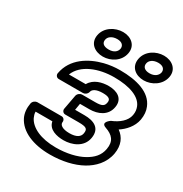

<svg xmlns="http://www.w3.org/2000/svg" viewBox="-181 -890 1009 1061"><g transform="rotate(30 323.0 -359.5)"><path d="M441 -160C453 -228 403 -249 344 -249H284L291 -291H351C405 -291 459 -314 469 -373C480 -433 431 -456 380 -456C339 -456 288 -444 264 -401H157C186 -476 283 -513 382 -513C484 -513 551 -486 571 -437C577 -422 580 -405 576 -384C569 -344 531 -313 486 -295C486 -295 437 -263 480 -248C529 -231 554 -204 544 -149C536 -104 508 -76 469 -54C427 -30 365 -15 295 -15C199 -15 133 -47 109 -95C104 -106 100 -118 100 -131H207C216 -83 269 -71 312 -71C366 -71 430 -96 441 -160ZM391 -160C387 -137 366 -121 321 -121C274 -121 255 -138 258 -156C260 -167 252 -181 237 -181H82C71 -181 56 -171 53 -156C47 -123 50 -93 62 -68C95 0 180 35 286 35C363 35 434 19 488 -11C536 -38 582 -82 594 -149C604 -207 584 -249 547 -275C582 -298 617 -335 626 -384C631 -413 629 -440 619 -463C589 -537 498 -563 391 -563C357 -563 324 -559 292 -551C209 -530 118 -478 100 -376C98 -365 106 -351 121 -351H276C287 -351 302 -361 305 -376C308 -391 327 -406 371 -406C413 -406 423 -394 419 -373C415 -351 405 -341 360 -341H275C264 -341 249 -331 246 -316L229 -224C227 -213 235 -199 250 -199H335C387 -199 396 -190 391 -160ZM278 -630C243 -630 230 -646 234 -667C237 -687 258 -704 291 -704C323 -704 336 -687 333 -667C329 -646 311 -630 278 -630ZM269 -580C320 -580 373 -612 383 -667C393 -721 351 -754 300 -754C249 -754 194 -722 184 -667C174 -611 218 -580 269 -580ZM539 -629C506 -629 492 -646 496 -667C499 -687 520 -704 553 -704C585 -704 598 -687 595 -667C591 -646 571 -629 539 -629ZM530 -579C581 -579 635 -612 645 -667C655 -721 612 -754 561 -754C510 -754 456 -722 446 -667C436 -612 478 -579 530 -579Z"/></g></svg>

Font: Asimov
Style: WidOuIt
Weight: 500
Designer: Google
Version: Version 2.000980; 2014